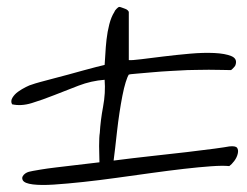

<svg xmlns="http://www.w3.org/2000/svg" viewBox="-20 -499 716 556"><path d="M75 -4Q80 -5 98 -8Q116 -11 141 -14L200 -21Q232 -25 268 -29Q268 -39 267.5 -51.5Q267 -64 267 -76Q267 -88 267.5 -98.5Q268 -109 269 -114Q271 -150 278.5 -190Q286 -230 283 -268Q244 -265 207.5 -251Q171 -237 137 -223.5Q103 -210 72 -200.5Q41 -191 15 -197Q10 -206 16 -216Q22 -226 32.5 -233.5Q43 -241 55 -247Q67 -253 72 -254Q80 -257 96.5 -261.5Q113 -266 134 -271.5Q155 -277 177.5 -283Q200 -289 221 -295Q242 -301 258.5 -305Q275 -309 283 -311Q284 -321 285 -341.5Q286 -362 288.5 -384.5Q291 -407 296.5 -428.5Q302 -450 311 -464Q312 -468 317.5 -473.5Q323 -479 325 -479Q328 -479 333 -477Q338 -475 342.5 -473.5Q347 -472 350 -469Q353 -466 353 -464V-325Q361 -324 389 -327.5Q417 -331 453.5 -335.5Q490 -340 529.5 -343.5Q569 -347 600.5 -345.5Q632 -344 650 -336.5Q668 -329 662 -311Q662 -309 657 -303.5Q652 -298 649 -296Q642 -296 623.5 -296.5Q605 -297 584.5 -297Q564 -297 546.5 -296.5Q529 -296 522 -296Q503 -295 474.5 -293.5Q446 -292 419 -289.5Q392 -287 373 -285.5Q354 -284 353 -283Q349 -277 344 -261Q339 -245 334.5 -222Q330 -199 326 -172.5Q322 -146 319 -119.5Q316 -93 313.5 -70.5Q311 -48 309 -34Q363 -41 418 -47Q473 -53 520.5 -58.5Q568 -64 601 -68.5Q634 -73 644 -75Q662 -77 666.5 -71Q671 -65 668.5 -54Q666 -43 658.5 -33Q651 -23 644 -18Q626 -20 591 -17.5Q556 -15 512.5 -10Q469 -5 418.5 2Q368 9 317.5 16Q267 23 220.5 28Q174 33 136.5 35.5Q99 38 75 35Q51 32 46 23Q43 17 45.5 12Q48 7 53 3.5Q58 0 63.5 -1.5Q69 -3 75 -4Z"/></svg>

Font: Liu Jian Mao Cao
Style: Regular
Weight: 400
Designer: ZhongQi
Foundry: ZhongQi
Version: Version 1.001